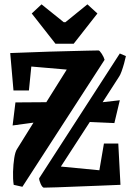

<svg xmlns="http://www.w3.org/2000/svg" viewBox="-20 -852 609 883"><path d="M461 -577 83 7 43 -2Q39 -28 40 -62Q41 -96 45.5 -125Q50 -154 58 -166L134 -288L38 -275L51 -381L193 -382L287 -532L124 -546L113 -436H42L27 -608Q63 -609 109.5 -611Q156 -613 206 -614.5Q256 -616 301.5 -617Q347 -618 381.5 -619Q416 -620 433 -620Q438 -620 448 -604.5Q458 -589 461 -577ZM160 -32 531 -606 559 -594Q556 -579 550.5 -559.5Q545 -540 539 -523.5Q533 -507 528 -500L452 -382L531 -391L506 -286L393 -291L260 -86L437 -69L458 -192H524L534 -2Q489 0 436 2Q383 4 332 6Q281 8 241 9.5Q201 11 181 11Q174 9 167 -6.5Q160 -22 160 -32ZM235 -651 126 -790 171 -832 273 -750H281L382 -832L428 -790L319 -651Z"/></svg>

Font: Grenze Gotisch
Style: Bold
Weight: 700
Designer: Renata Polastri
Foundry: Omnibus-Type
Version: Version 1.001